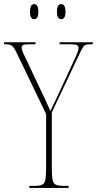

<svg xmlns="http://www.w3.org/2000/svg" viewBox="-28 -921 475 941"><path d="M116 0V-10H142Q167 -10 179 -16Q191 -22 194.5 -40.5Q198 -59 198 -98V-362L54 -661Q39 -692 28.5 -698Q18 -704 -2 -704H-8V-714H146V-704H116Q91 -704 84.5 -700Q78 -696 78 -688Q78 -681 83 -668Q88 -655 98 -635L157 -510Q174 -475 188 -445Q202 -415 219 -377Q227 -394 239 -418.5Q251 -443 265 -474L342 -641Q352 -663 354.5 -671.5Q357 -680 357 -687Q357 -695 350 -699.5Q343 -704 316 -704H264V-714H427V-704H419Q403 -704 394.5 -702Q386 -700 380 -691Q374 -682 364 -662L226 -370V-98Q226 -59 229.5 -40.5Q233 -22 245 -16Q257 -10 282 -10H308V0ZM272 -827Q251 -827 251 -863Q251 -901 272 -901Q293 -901 293 -863Q293 -827 272 -827ZM139 -827Q119 -827 119 -863Q119 -901 139 -901Q160 -901 160 -863Q160 -827 139 -827Z"/></svg>

Font: Noto Serif Display ExtraCondensed Thin
Style: Regular
Weight: 100
Width: 2
Designer: Monotype Design Team
Foundry: Monotype Imaging Inc.
Version: Version 2.009